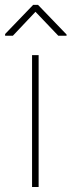

<svg xmlns="http://www.w3.org/2000/svg" viewBox="-40 -749 286 769"><path d="M226.6 -610.8V-606H193.4L102.1 -701.7L11.7 -606H-19.5V-612.8L92.8 -729.5H112.3ZM114.7 0H88.4V-528.3H114.7Z"/></svg>

Font: TypoPRO Roboto
Style: Regular
Weight: 250
Designer: Google
Version: Version 2.136; 2016